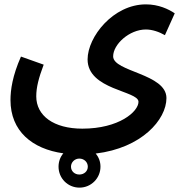

<svg xmlns="http://www.w3.org/2000/svg" viewBox="-20 -665 838 879"><path d="M440 98C440 75 432 54 418 38C628 13 742 -117 742 -216C742 -328 498 -336 498 -407C498 -462 572 -530 648 -530C677 -530 709 -519 735 -504L780 -604C752 -623 706 -645 648 -645C498 -645 381 -496 381 -393C381 -253 614 -250 614 -199C614 -154 525 -76 357 -76C226 -76 146 -135 146 -224C146 -265 157 -308 180 -369L76 -406C37 -318 28 -253 28 -207C28 -65 127 17 270 37C256 53 248 75 248 98C248 151 290 194 344 194C397 194 440 151 440 98ZM343 134C322 134 305 119 305 98C305 78 322 61 343 61C365 61 382 77 382 98C382 119 365 134 343 134Z"/></svg>

Font: Noto Sans Arabic UI Semi
Style: Regular
Weight: 600
Designer: Nadine Chahine - Monotype Design Team
Foundry: Monotype Imaging Inc.
Version: Version 1.900